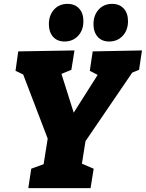

<svg xmlns="http://www.w3.org/2000/svg" viewBox="-20 -970 752 990"><path d="M126 0 141 -100 226 -131 202 -105 230 -281 241 -216 93 -603 118 -577 60 -605 74 -705 364 -710 348 -610 275 -580 289 -614 373 -348H334L497 -605L508 -571L443 -605L458 -705L712 -710L697 -610L634 -584L671 -609L403 -216L427 -281L399 -105L389 -132L463 -100L447 0ZM313 -756Q275 -756 253.5 -780.5Q232 -805 232 -845Q232 -891 258.5 -920.5Q285 -950 328 -950Q366 -950 388 -926Q410 -902 410 -861Q410 -814 382.5 -785Q355 -756 313 -756ZM543 -756Q505 -756 483.5 -780.5Q462 -805 462 -845Q462 -891 488.5 -920.5Q515 -950 558 -950Q596 -950 618 -926Q640 -902 640 -861Q640 -814 612.5 -785Q585 -756 543 -756Z"/></svg>

Font: Bitter Thin Black
Style: Italic
Weight: 900
Italic angle: -9°
Version: Version 3.020